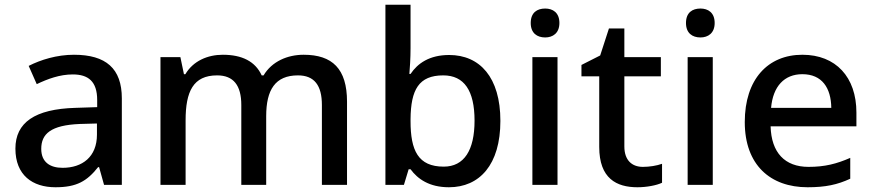

<svg xmlns="http://www.w3.org/2000/svg" viewBox="-20 -780 3682 810"><path d="M292 -549C220 -549 152 -528 101 -502L135 -425C181 -447 232 -466 287 -466C352 -466 390 -437 390 -358V-328L298 -325C127 -320 45 -263 45 -153C45 -41 117 10 214 10C304 10 347 -16 394 -75H398L419 0H494V-365C494 -491 427 -549 292 -549ZM317 -257 389 -259V-212C389 -118 327 -72 244 -72C191 -72 154 -96 154 -152C154 -215 194 -252 317 -257Z M1261 -549C1193 -549 1127 -521 1092 -462H1084C1057 -521 1001 -549 920 -549C856 -549 795 -523 762 -467H756L741 -539H657V0H763V-272C763 -394 795 -462 896 -462C965 -462 998 -420 998 -337V0H1103V-290C1103 -401 1141 -462 1237 -462C1306 -462 1338 -420 1338 -337V0H1444V-351C1444 -490 1382 -549 1261 -549Z M1712 -577V-760H1606V0H1684L1704 -66H1712C1742 -25 1791 10 1874 10C2003 10 2091 -85 2091 -270C2091 -454 2004 -548 1875 -548C1792 -548 1742 -513 1712 -468H1707C1709 -490 1712 -534 1712 -577ZM1850 -462C1938 -462 1982 -398 1982 -271C1982 -146 1938 -77 1852 -77C1744 -77 1712 -145 1712 -269V-277C1713 -402 1747 -462 1850 -462Z M2280 -744C2246 -744 2219 -727 2219 -683C2219 -640 2246 -622 2280 -622C2312 -622 2340 -640 2340 -683C2340 -727 2312 -744 2280 -744ZM2332 -539H2226V0H2332Z M2692 -76C2646 -76 2614 -104 2614 -162V-458H2768V-539H2614V-660H2549L2512 -546L2433 -506V-458H2508V-160C2508 -27 2581 10 2669 10C2708 10 2750 2 2773 -9V-89C2751 -81 2720 -76 2692 -76Z M2935 -744C2901 -744 2874 -727 2874 -683C2874 -640 2901 -622 2935 -622C2967 -622 2995 -640 2995 -683C2995 -727 2967 -744 2935 -744ZM2987 -539H2881V0H2987Z M3365 -549C3220 -549 3122 -446 3122 -265C3122 -84 3230 10 3387 10C3463 10 3513 -1 3567 -26V-114C3510 -89 3460 -76 3391 -76C3291 -76 3234 -136 3231 -247H3593V-305C3593 -455 3506 -549 3365 -549ZM3365 -467C3448 -467 3486 -409 3487 -325H3233C3241 -416 3289 -467 3365 -467Z"/></svg>

Font: Noto Sans Malayalam Medium
Style: Regular
Weight: 500
Designer: Jelle Bosma - Monotype Design Team
Foundry: Monotype Imaging Inc.
Version: Version 2.104